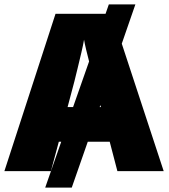

<svg xmlns="http://www.w3.org/2000/svg" viewBox="-20 -780 770 875"><path d="M515 0 480 -134H380L307 75H186L259 -134H248L212 0H0L233 -717H461L476 -760H597L535 -581L726 0ZM288 -292H313L386 -500Q379 -527 372.5 -554Q366 -581 363 -599Q359 -575 350.5 -539Q342 -503 333.5 -468Q325 -433 319 -409ZM440 -292 438 -301 434 -292Z"/></svg>

Font: Noto Sans Black
Style: Regular
Weight: 900
Designer: Monotype Design Team
Foundry: Monotype Imaging Inc.
Version: Version 2.007